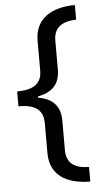

<svg xmlns="http://www.w3.org/2000/svg" viewBox="-59 -751 498 945"><g transform="rotate(-5 190.0 -278.0)"><path d="M348 158V86C277 85 237 58 237 -7V-154C237 -222 202 -263 128 -276V-282C201 -295 237 -336 237 -404V-548C237 -613 279 -640 348 -642V-714C231 -714 150 -662 150 -556V-408C150 -341 107 -316 28 -315V-242C107 -242 150 -216 150 -148V-1C150 106 225 157 348 158Z"/></g></svg>

Font: Noto Sans Lycian
Style: Regular
Weight: 400
Designer: Monotype Design Team
Foundry: Monotype Imaging Inc.
Version: Version 2.002